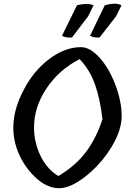

<svg xmlns="http://www.w3.org/2000/svg" viewBox="-20 -990 675 1010"><path d="M159 -319Q159 -242 192.5 -171.5Q226 -101 287 -64Q378 -118 432.5 -191Q487 -264 519 -363Q507 -468 480 -545Q453 -622 399 -679Q291 -624 225 -525.5Q159 -427 159 -319ZM406 -742Q453 -742 502.5 -688Q552 -634 585.5 -547.5Q619 -461 620 -383Q621 -305 565.5 -215Q510 -125 430.5 -62.5Q351 0 291 0Q231 0 174.5 -49.5Q118 -99 84 -170Q8 -330 102 -512Q154 -615 237.5 -678.5Q321 -742 406 -742ZM454 -802 531 -962Q590 -979 619 -962L591 -905L504 -793Q473 -790 454 -802ZM472 -962 444 -905 359 -793Q326 -790 306 -802L385 -962Q409 -969 434.5 -969Q460 -969 472 -962Z"/></svg>

Font: Tillana Medium
Style: Regular
Weight: 500
Designer: Lipi Raval (Devanagari, Latin), Jonny Pinhorn (Latin)
Foundry: Indian Type Foundry
Version: Version 2.003;PS 1.0;hotconv 1.0.79;makeotf.lib2.5.61930; tt